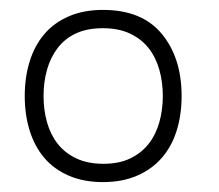

<svg xmlns="http://www.w3.org/2000/svg" viewBox="-20 -840 442 388"><path d="M347 -646Q347 -608 337 -576Q327 -544 307 -521Q287 -498 257 -485Q227 -472 188 -472Q149 -472 119 -485Q89 -498 69.5 -521Q50 -544 40 -576Q30 -608 30 -646Q30 -684 40 -716Q50 -748 69.5 -771Q89 -794 119 -807Q149 -820 188 -820Q267 -820 307 -771.5Q347 -723 347 -646ZM309 -646Q309 -674 302 -699Q295 -724 280.5 -742.5Q266 -761 243 -772Q220 -783 188 -783Q156 -783 133.5 -772.5Q111 -762 96.5 -743Q82 -724 75 -699Q68 -674 68 -646Q68 -618 75 -593Q82 -568 96.5 -549.5Q111 -531 134 -520Q157 -509 189 -509Q221 -509 243.5 -520Q266 -531 280.5 -549.5Q295 -568 302 -593Q309 -618 309 -646Z"/></svg>

Font: TypoPRO Sinkin Sans
Style: 200 X Light
Weight: 200
Designer: Keith Bates
Foundry: K-Type
Version: Sinkin Sans (version 1.0)  by Keith Bates   •   © 2014   www